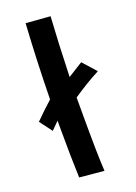

<svg xmlns="http://www.w3.org/2000/svg" viewBox="-161 -790 617 869"><g transform="rotate(-20 147.5 -356.0)"><path d="M181 -235Q181 -63 186 19L68 8Q64 -96 64 -235V-267L28 -231L-17 -291Q24 -332 65 -369Q68 -554 79 -731L196 -722Q188 -598 183 -434Q218 -456 255 -479L312 -415Q250 -383 181 -336Z"/></g></svg>

Font: Boogaloo
Style: Regular
Weight: 400
Designer: John Vargas Beltran
Foundry: John Vargas Beltran
Version: Version 1.002